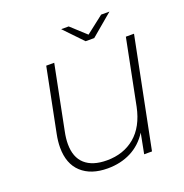

<svg xmlns="http://www.w3.org/2000/svg" viewBox="-152 -1011 1102 1151"><g transform="rotate(-20 399.0 -435.0)"><path d="M764 -700 624 0H574L599 -129Q556 -62 490 -28.5Q424 5 341 5Q235 5 174.5 -50.5Q114 -106 114 -210Q114 -249 123 -294L204 -700H255L174 -293Q165 -250 165 -214Q165 -129 213.5 -85.5Q262 -42 353 -42Q459 -42 531.5 -102.5Q604 -163 629 -283L712 -700ZM671 -875 531 -757H476L363 -875H411L506 -788L618 -875Z"/></g></svg>

Font: Montserrat Alternates Light
Style: Italic
Weight: 300
Italic angle: -11.3°
Designer: Julieta Ulanovsky
Foundry: Julieta Ulanovsky
Version: Version 7.200